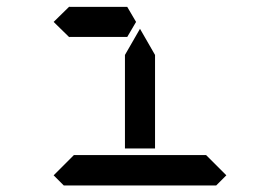

<svg xmlns="http://www.w3.org/2000/svg" viewBox="-20 -567 856 587"><path d="M672 -31 641 0H175L144 -31L206 -93H226H362H454H590H610ZM144 -500 192 -547V-546H328H369L396 -500L369 -454H212H209H192V-453ZM454 -157V-113H362V-327V-399L408 -479L454 -399V-327Z"/></svg>

Font: DSEG14 Classic
Style: Regular
Weight: 400
Designer: Keshikan(Twitter:@keshinomi_88pro)
Version: Version 0.46